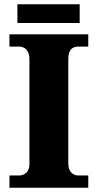

<svg xmlns="http://www.w3.org/2000/svg" viewBox="-20 -874 455 894"><path d="M61 -767H351V-854H61ZM24 0H391V-57H344C320 -57 298 -75 298 -111V-599C298 -641 316 -657 344 -657H391V-714H24V-657H70C93 -657 117 -641 117 -600V-109C117 -73 93 -57 70 -57H24Z"/></svg>

Font: Noto Serif Malayalam ExtraBold
Style: Regular
Weight: 800
Designer: Indian type Foundry, Jelle Bosma, Monotype Design Team
Foundry: Monotype Imaging Inc.
Version: Version 2.104